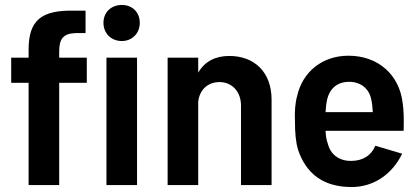

<svg xmlns="http://www.w3.org/2000/svg" viewBox="-20 -744 1679 772"><path d="M95 -544V-512H25V-411H95V0H218V-411H329V-512H218V-536C218 -587 233 -609 284 -611H324V-701H282C144 -705 95 -661 95 -544ZM396 -652C396 -610 427 -579 470 -579C511 -579 542 -610 542 -652C542 -695 512 -724 470 -724C427 -724 396 -695 396 -652ZM408 0H531V-512H408Z M654 0H777V-336C783 -384 816 -414 863 -414C913 -414 949 -375 949 -320V0H1072V-343C1072 -454 1003 -519 902 -519C847 -519 804 -498 777 -452V-512H654Z M1394 8C1482 8 1557 -43 1597 -126L1489 -158C1473 -119 1440 -98 1394 -97C1341 -96 1308 -125 1298 -167C1293 -179 1290 -197 1289 -218H1603C1604 -261 1604 -299 1599 -330C1586 -442 1502 -520 1381 -520C1277 -520 1197 -456 1175 -359C1167 -331 1164 -295 1166 -256C1166 -210 1169 -173 1179 -140C1211 -48 1277 8 1394 8ZM1289 -293C1290 -313 1292 -329 1295 -343C1305 -386 1334 -415 1384 -415C1432 -415 1465 -386 1473 -343C1476 -330 1478 -312 1479 -293Z"/></svg>

Font: Vanilla Cream
Style: Bold
Weight: 700
Designer: Jeremy Tribby, Jinavaṁso
Foundry: Tribby Type
Version: Version 1.422;Glyphs 3.1.2 (3151)